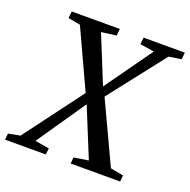

<svg xmlns="http://www.w3.org/2000/svg" viewBox="-161 -870 984 996"><g transform="rotate(20 331.0 -371.5)"><path d="M-29.5 0 -26 -34.5 39 -47 286.5 -378 351.5 -430 539.5 -693.5 461 -705.5 465 -743H692.5L689 -705.5L620 -694.5L375 -381L310 -323.5L121 -48L199.5 -34.5L195.5 0ZM333 0 335.5 -34.5 416 -47 304.5 -320 282 -367.5 131.5 -693 64 -705.5 68.5 -743H334L330 -705.5L247.5 -694.5L355 -430L378.5 -387.5L537.5 -48L609 -34.5L606 0Z"/></g></svg>

Font: Merriweather 48pt
Style: Italic
Weight: 400
Italic angle: -7.8°
Version: Version 2.101